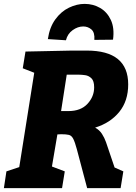

<svg xmlns="http://www.w3.org/2000/svg" viewBox="-26 -967 700 987"><path d="M-6 0 7 -86 73 -108 150 -593 91 -616 105 -702 344 -707H420Q633 -707 633 -533Q633 -448 587 -391.5Q541 -335 463 -311Q485 -299 498 -279Q511 -259 519 -236L563 -106L608 -86L594 0H422L369 -200Q359 -237 350.5 -253.5Q342 -270 328.5 -273.5Q315 -277 288 -277L269 -276L241 -111L307 -86L293 0ZM382 -583H317L288 -396H326Q389 -396 423.5 -433Q458 -470 458 -518Q458 -551 444 -564.5Q430 -578 412 -580.5Q394 -583 382 -583ZM409 -947Q453 -947 489 -926Q525 -905 544 -864Q563 -823 555 -763L459 -762Q462 -800 444 -815.5Q426 -831 402 -831Q374 -831 347.5 -812Q321 -793 313 -760L220 -766Q229 -827 258.5 -867.5Q288 -908 328.5 -927.5Q369 -947 409 -947Z"/></svg>

Font: Bitter ExtraBold
Style: Italic
Weight: 800
Italic angle: -9°
Designer: Sol Matas, and Bitter project Authors
Foundry: Sol Matas
Version: Version 2.001